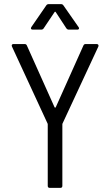

<svg xmlns="http://www.w3.org/2000/svg" viewBox="-20 -914 536 933"><path d="M212 -11V-309Q212 -313 211 -314L38 -688L37 -692Q37 -700 46 -700H100Q108 -700 111 -692L245 -393Q246 -391 248 -391Q250 -391 251 -393L385 -692Q388 -700 396 -700H450Q455 -700 457.5 -696.5Q460 -693 458 -688L284 -314Q283 -313 283 -309V-11Q283 -1 273 -1H222Q212 -1 212 -11ZM132 -782 205 -888Q209 -894 217 -894H276Q284 -894 288 -888L362 -782Q364 -780 364 -776Q364 -774 362 -772Q360 -770 356 -770H314Q307 -770 302 -777L251 -855Q250 -857 248 -857Q246 -857 245 -855L192 -776Q188 -770 180 -770H139Q133 -770 131 -773.5Q129 -777 132 -782Z"/></svg>

Font: Barlow Semi Condensed
Style: Regular
Weight: 400
Width: 4
Designer: Jeremy Tribby
Foundry: Tribby Type
Version: Version 1.408;December 10, 2018;FontCreator 11.5.0.2430 64-b